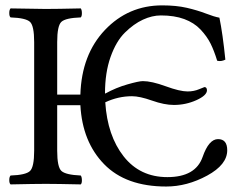

<svg xmlns="http://www.w3.org/2000/svg" viewBox="-20 -678 887 708"><path d="M190.9 -122.1Q190.9 -62 206.5 -47.6Q222.2 -33.2 277.8 -30.8Q281.7 -25.9 282 -13.9Q282.2 -2 277.8 2Q188 0 148.9 0Q108.9 0 19 2Q14.2 -2 14.2 -13.9Q14.2 -25.9 19 -30.8Q75.2 -32.7 90.6 -47.4Q106 -62 106 -122.1V-522.9Q106 -583 90.6 -597.4Q75.2 -611.8 19 -613.8Q14.2 -617.7 14.2 -629.9Q14.2 -642.1 19 -647Q113.3 -645 147.9 -645Q189.9 -645 277.8 -647Q281.7 -642.1 282 -630.1Q282.2 -618.2 277.8 -613.8Q221.7 -611.8 206.3 -597.4Q190.9 -583 190.9 -522.9V-329.1H276.4Q280.8 -476.6 366.9 -567.4Q453.1 -658.2 578.1 -658.2Q629.9 -658.2 668.9 -649.2Q708 -640.1 739 -628.2Q770 -616.2 789.1 -612.8Q801.3 -553.7 811 -458Q794.9 -450.2 780.8 -454.1Q769.5 -491.2 756.3 -517.6Q743.2 -543.9 719.5 -569.1Q695.8 -594.2 659.4 -607.7Q623 -621.1 573.2 -621.1Q541 -621.1 507.1 -605.5Q473.1 -589.8 440.7 -557.9Q408.2 -525.9 387.7 -468Q367.2 -410.2 367.2 -334L368.2 -333Q408.2 -355 450.2 -366.9Q492.2 -378.9 506.8 -378.9Q539.1 -378.9 591.1 -359.9Q643.1 -340.8 671.9 -340.8Q694.8 -340.8 714.4 -349.1L733.9 -356.9Q742.7 -356.9 743.2 -345.2Q743.2 -326.2 704.1 -308.6Q665 -291 621.1 -291Q585.9 -291 540.5 -307.1Q495.1 -323.2 466.8 -323.2Q416 -323.2 368.2 -300.8Q376 -177.7 436 -101.3Q496.1 -24.9 597.2 -24.9Q701.2 -24.9 727.1 -99.1Q750 -165 783.9 -165Q817.9 -165 817.9 -124Q817.9 -70.8 743.9 -30.5Q669.9 9.8 592.8 9.8Q444.3 9.8 364 -72.5Q283.7 -154.8 276.4 -290H190.9Z"/></svg>

Font: Linux Libertine O
Style: Regular
Weight: 400
Designer: Philipp H. Poll
Foundry: Philipp H. Poll
Version: Version 5.3.0